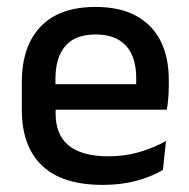

<svg xmlns="http://www.w3.org/2000/svg" viewBox="-20 -522 546 554"><path d="M276.5 11.5Q159.5 11.5 101.2 -44.2Q43 -100 43 -205V-285Q43 -388.5 97.2 -445.2Q151.5 -502 255.5 -502Q326 -502 373 -476.2Q420 -450.5 443.5 -403.5Q467 -356.5 467 -292V-273.5Q467 -256.5 465.5 -239Q464 -221.5 461.5 -205.5H371.5Q372.5 -231.5 372.8 -254.5Q373 -277.5 373 -296.5Q373 -337 360 -365Q347 -393 321 -407.8Q295 -422.5 255.5 -422.5Q197 -422.5 168.5 -389.2Q140 -356 140 -294.5V-248.5L140.5 -237V-193.5Q140.5 -166 148.8 -143.5Q157 -121 175.2 -104.8Q193.5 -88.5 222.5 -79.8Q251.5 -71 293 -71Q340 -71 381.2 -83Q422.5 -95 459 -115L450 -31.5Q417 -12 373.2 -0.2Q329.5 11.5 276.5 11.5ZM95 -205.5V-279H441.5V-205.5Z"/></svg>

Font: Anek Bangla Medium Medium
Style: Regular
Weight: 500
Version: Version 1.003